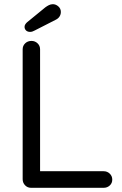

<svg xmlns="http://www.w3.org/2000/svg" viewBox="-20 -895 582 915"><path d="M474 -79Q491 -79 503 -67.5Q515 -56 515 -39Q515 -22 503 -11Q491 0 474 0H128Q111 0 99.5 -12Q88 -24 88 -41V-660Q88 -677 100 -688.5Q112 -700 130 -700Q147 -700 159 -688.5Q171 -677 171 -660V-61L151 -79ZM124 -743Q111 -743 104 -750Q97 -757 97 -767Q97 -773 100 -778Q103 -783 108 -788L196 -860Q204 -866 213 -870.5Q222 -875 232 -875Q246 -875 258 -864.5Q270 -854 270 -838Q270 -826 263.5 -816Q257 -806 244 -800L146 -750Q141 -747 135 -745Q129 -743 124 -743Z"/></svg>

Font: Quicksand Light Medium
Style: Regular
Weight: 500
Version: Version 3.006